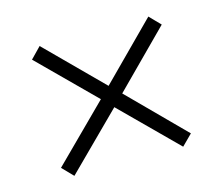

<svg xmlns="http://www.w3.org/2000/svg" viewBox="-69 -659 698 600"><g transform="rotate(-15 279.5 -358.5)"><path d="M103 -148 69 -183 245 -358 69 -533 103 -568 279 -392 455 -569 489 -534 314 -358 489 -182 455 -148 279 -323Z"/></g></svg>

Font: Noto Serif Tibetan Light
Style: Regular
Weight: 300
Version: Version 2.103